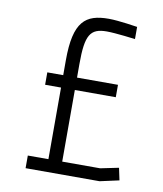

<svg xmlns="http://www.w3.org/2000/svg" viewBox="-78 -744 686 808"><g transform="rotate(10 265.0 -340.0)"><path d="M445 -667C445 -667 365 -680 322 -680C223 -680 174 -643 174 -477V-413H106V-360H174V-54H86V0H402L484 -18L473 -70L395 -54H233V-360H408V-413H233V-472C233 -595 252 -626 323 -626C361 -626 445 -615 445 -615Z"/></g></svg>

Font: TitilliumText22L
Style: 250 wt
Weight: 300
Designer: Campivisivi
Foundry: Campivisivi
Version: 1.000